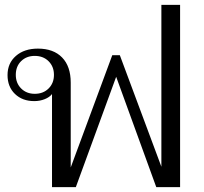

<svg xmlns="http://www.w3.org/2000/svg" viewBox="-20 -770 839 790"><path d="M721 -750V0H623L458 -454L292 0H194V-383Q184 -370 164 -362Q144 -354 121 -354Q72 -354 41.5 -383.5Q11 -413 11 -461Q11 -510 45.5 -540Q80 -570 136 -570Q200 -570 235.5 -533.5Q271 -497 271 -430V-81L442 -543H473L644 -84V-750ZM202 -462Q202 -496 180 -518Q158 -540 123 -540Q89 -540 67 -518.5Q45 -497 45 -462Q45 -428 67 -406Q89 -384 123 -384Q158 -384 180 -406Q202 -428 202 -462Z"/></svg>

Font: Fahkwang Light
Style: Regular
Weight: 300
Version: Version 1.000; ttfautohint (v1.6)